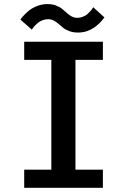

<svg xmlns="http://www.w3.org/2000/svg" viewBox="-20 -900 610 920"><path d="M354 -744Q331.5 -744 313.2 -750.5Q295 -757 283 -766.5Q271 -776 260.5 -785.5Q250 -795 237.5 -801.5Q225 -808 211 -808Q196.5 -808 183.2 -802.8Q170 -797.5 161.2 -790.2Q152.5 -783 145.8 -775.8Q139 -768.5 136 -763L132.5 -758L78 -806Q80.5 -811 89.5 -821.2Q98.5 -831.5 114.5 -845.8Q130.5 -860 155.5 -870.2Q180.5 -880.5 207 -880.5Q229.5 -880.5 247.8 -873.8Q266 -867 278 -857.2Q290 -847.5 300.5 -837.8Q311 -828 323.5 -821.2Q336 -814.5 350 -814.5Q364 -814.5 377.2 -819.8Q390.5 -825 399 -832.5Q407.5 -840 414 -847.5Q420.5 -855 423.5 -860L426.5 -865.5L480.5 -816.5L477.5 -813Q474.5 -809 472 -806Q469.5 -803 464.8 -797.5Q460 -792 455.2 -787.5Q450.5 -783 443.5 -777.2Q436.5 -771.5 429.8 -767Q423 -762.5 414 -758Q405 -753.5 396 -750.5Q387 -747.5 376 -745.8Q365 -744 354 -744ZM473 -613H341.5V-87H473V0H96V-87H226V-613H96V-700H473Z"/></svg>

Font: League Mono Narrow Medium
Style: Regular
Weight: 500
Width: 3
Designer: Tyler Finck
Foundry: The League of Moveable Type / Tyler Finck
Version: Version 2.210